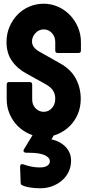

<svg xmlns="http://www.w3.org/2000/svg" viewBox="-20 -726 476 1032"><path d="M215 -706Q256 -706 292.5 -689.5Q329 -673 356 -645Q383 -617 399 -579.5Q415 -542 415 -500V-455Q415 -441 401 -441H291Q277 -441 277 -455V-500Q277 -529 259 -548.5Q241 -568 215 -568Q189 -568 170.5 -548Q152 -528 152 -503Q152 -470 194 -447L304 -385Q361 -353 387.5 -303.5Q414 -254 414 -194Q414 -150 398 -112.5Q382 -75 354.5 -48Q327 -21 291 -5.5Q255 10 215 10Q174 10 138 -6Q102 -22 75 -49Q48 -76 32 -113Q16 -150 16 -192V-271Q16 -285 29 -285H139Q153 -285 153 -271V-192Q153 -162 171.5 -143.5Q190 -125 215 -125Q241 -125 259 -145Q277 -165 277 -195Q277 -221 264.5 -240Q252 -259 219 -277L125 -329Q74 -356 44.5 -398Q15 -440 15 -500Q15 -544 31 -581.5Q47 -619 74 -647Q101 -675 137.5 -690.5Q174 -706 215 -706ZM120 95Q112 95 108 89.5Q104 84 109 76L174 -31Q179 -39 188 -39H270Q279 -39 282 -34Q285 -29 281 -21L257 23Q305 34 333.5 64.5Q362 95 362 137Q362 169 349.5 196Q337 223 314.5 243Q292 263 261.5 274.5Q231 286 196 286Q168 286 140 281.5Q112 277 96 268Q93 266 92 262.5Q91 259 91 257L88 171Q88 153 104 157Q126 165 148.5 169.5Q171 174 194 174Q220 174 234 165Q248 156 248 141Q248 121 220.5 108Q193 95 132 95Z"/></svg>

Font: AL Dynamic
Style: Bold
Weight: 700
Version: Version 1.000; ttfautohint (v1.8.2) -l 8 -r 50 -G 200 -x 14 